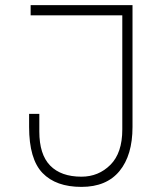

<svg xmlns="http://www.w3.org/2000/svg" viewBox="-20 -720 640 752"><path d="M134 -274V-205Q134 -115 176.5 -71.5Q219 -28 299 -28Q366 -28 412.5 -74.5Q459 -121 459 -213V-660H100V-700H499V-223Q499 -112 448 -50Q397 12 299 12Q199 12 146.5 -42.5Q94 -97 94 -223V-274Z"/></svg>

Font: Fliege Mono Thin
Style: Regular
Weight: 100
Version: Version 0.020;Glyphs 3.3 (3306)